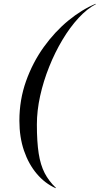

<svg xmlns="http://www.w3.org/2000/svg" viewBox="-20 -820 524 1010"><path d="M274 168 273 170Q216.5 145 173.5 94.2Q130.5 43.5 106.2 -27.5Q82 -98.5 82 -185Q82 -295 117 -393.2Q152 -491.5 210.2 -572.5Q268.5 -653.5 339.5 -711.8Q410.5 -770 483 -800L484 -798Q438 -774 393 -725.2Q348 -676.5 308.5 -610.5Q269 -544.5 238.8 -469Q208.5 -393.5 191.2 -315.5Q174 -237.5 174 -165Q174 -74 183.5 -13Q193 48 215 90.5Q237 133 274 168Z"/></svg>

Font: Bodoni* 96pt
Style: Italic
Weight: 400
Italic angle: -13°
Version: Version 2.3